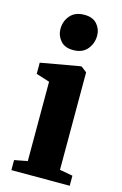

<svg xmlns="http://www.w3.org/2000/svg" viewBox="-121 -841 568 895"><g transform="rotate(15 163.0 -394.0)"><path d="M29.5 0V-48.5L92.5 -60.5V-443.5L27.5 -464V-518L214.5 -551H221.5L248 -530.5V-60L311 -48.5V0ZM161.5 -615Q121.5 -615 100.8 -639.2Q80 -663.5 80 -695Q80 -733 103.5 -760.2Q127 -787.5 171.5 -787.5H172.5Q212 -787.5 232.8 -764Q253.5 -740.5 253.5 -709Q253.5 -671 230.2 -643Q207 -615 162.5 -615Z"/></g></svg>

Font: Merriweather 60pt ExtraBold
Style: Regular
Weight: 800
Version: Version 2.100